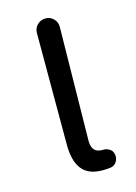

<svg xmlns="http://www.w3.org/2000/svg" viewBox="-91 -592 466 657"><g transform="rotate(-15 142.0 -263.5)"><path d="M190.4 12.7Q140.6 12.7 117.7 -16.6Q94.7 -45.9 94.7 -103.5V-499Q94.7 -516.6 106.9 -528.3Q119.1 -540 135.7 -540Q152.3 -540 164.1 -528.3Q175.8 -516.6 175.8 -500L169.9 -96.7Q169.9 -54.7 207 -54.7Q208 -54.7 208 -54.7Q221.7 -55.7 232.4 -48.8Q243.2 -42 245.1 -30.3Q246.1 -26.4 246.1 -22.5Q246.1 -12.7 241.2 -3.9Q234.4 7.8 220.7 10.7Q207 12.7 190.4 12.7Z"/></g></svg>

Font: Gen Jyuu Gothic Normal
Style: Regular
Weight: 300
Designer: [Source Han Sans]
Ryoko NISHIZUKA  (kana & ideographs); Paul D. Hunt (Latin, Greek & Cyrillic); Wenlong ZHANG  (bopomofo
Version: Version 1.002.20150607